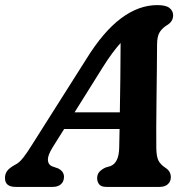

<svg xmlns="http://www.w3.org/2000/svg" viewBox="-44 -733 744 753"><path d="M162 -154.5Q143 -123.5 143.8 -105.8Q144.5 -88 159.5 -81L184 -72.5Q196.5 -66 201.8 -57.5Q207 -49 207 -40Q207 -21 195 -10.5Q183 0 163 0H17Q-24.5 0 -24.5 -35Q-24.5 -50.5 -16.2 -62.2Q-8 -74 15.5 -87Q31 -94 47.5 -115.2Q64 -136.5 80.5 -163.5L295.5 -503Q361.5 -609.5 430.8 -661.2Q500 -713 573 -713Q607 -713 621 -701.5Q635 -690 635 -673Q635 -649.5 613 -635.5Q594 -624.5 583 -608Q572 -591.5 572 -558.5Q572 -516.5 571.2 -459.5Q570.5 -402.5 569.8 -343.2Q569 -284 568.8 -233.2Q568.5 -182.5 569 -152.5Q569.5 -120.5 576.8 -104.5Q584 -88.5 607.5 -73Q626 -60 626 -38Q626 -21.5 614.5 -10.8Q603 0 582 0H373Q353 0 345 -10Q337 -20 337 -34Q337 -49 345.5 -58.8Q354 -68.5 370 -76L389 -81.5Q422.5 -94.5 423.5 -154Q424 -186.5 425 -227H207.5ZM355.5 -463.5 248.5 -292.5H426Q427 -358 428 -430.2Q429 -502.5 429 -564.5Q414 -548 395.8 -523.5Q377.5 -499 355.5 -463.5Z"/></svg>

Font: Fraunces 9pt SuperSoft SemiBold
Style: Italic
Weight: 600
Italic angle: -16°
Version: Version 1.000;[0bf87f6ff]